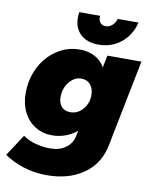

<svg xmlns="http://www.w3.org/2000/svg" viewBox="-130 -840 888 1118"><g transform="rotate(10 314.0 -281.0)"><path d="M-28 127 55 0Q87 23 130.5 34.5Q174 46 216 46Q272 46 308.5 19.5Q345 -7 354 -52L360 -83Q295 -31 214 -31Q158 -31 114 -58.5Q70 -86 45.5 -134.5Q21 -183 21 -246Q21 -331 56.5 -400.5Q92 -470 153.5 -510.5Q215 -551 288 -551Q339 -551 377 -531Q415 -511 437 -472L452 -544H653L551 -32Q530 79 442 141Q354 203 225 203Q150 203 85 182Q20 161 -28 127ZM400 -301Q400 -340 380 -363Q360 -386 327 -386Q285 -386 255 -348.5Q225 -311 225 -259Q225 -223 244 -202.5Q263 -182 296 -182Q339 -182 369.5 -217Q400 -252 400 -301ZM411 -711Q433 -711 450 -726Q467 -741 474 -765H597Q578 -689 522 -643.5Q466 -598 389 -598Q322 -598 283 -634Q244 -670 244 -732Q244 -749 247 -765H370Q367 -741 378.5 -726Q390 -711 411 -711Z"/></g></svg>

Font: Gontserrat ExtraBold
Style: Italic
Weight: 800
Italic angle: -11.3°
Designer: Julieta Ulanovsky
Foundry: Julieta Ulanovsky
Version: Version 6.001